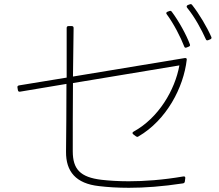

<svg xmlns="http://www.w3.org/2000/svg" viewBox="-20 -880 1040 913"><path d="M884 -860 873 -856C867 -853 866 -848 870 -843C906 -799 939 -738 959 -693C961 -688 965 -687 970 -689L980 -693C985 -695 987 -699 985 -704C964 -752 927 -814 894 -856C891 -860 888 -861 884 -860ZM787 -828 776 -824C770 -821 769 -817 773 -812C807 -766 839 -703 856 -659C858 -653 862 -652 867 -654L877 -658C883 -660 885 -664 883 -669C866 -715 830 -780 797 -824C794 -828 791 -829 787 -828ZM75 -444 296 -481C296 -366 295 -253 294 -159C293 -64 341 -7 451 5C492 10 539 13 593 13C667 13 752 7 850 -8C856 -9 858 -12 859 -17L861 -33C862 -39 858 -42 852 -41C753 -24 665 -18 592 -18C542 -18 498 -21 463 -25C361 -37 326 -76 326 -161C326 -249 326 -366 327 -485L833 -569C812 -452 734 -319 615 -254C612 -252 610 -250 610 -247C610 -245 612 -243 614 -241L626 -232C631 -229 634 -228 638 -231C772 -309 853 -464 868 -596C869 -602 865 -605 859 -604L327 -516C328 -595 329 -675 330 -747C330 -753 327 -756 321 -756H306C300 -756 297 -753 297 -747C297 -672 297 -592 297 -511L71 -474C65 -473 62 -470 63 -464L65 -452C66 -446 69 -443 75 -444Z"/></svg>

Font: LINE Seed JP_OTF Thin
Style: Regular
Weight: 250
Designer: LY Corporation & Fontrix & Fontworks
Version: Version 1.007